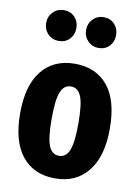

<svg xmlns="http://www.w3.org/2000/svg" viewBox="-90 -855 674 932"><g transform="rotate(10 247.0 -389.0)"><path d="M148.9 -794.9Q181.6 -794.9 202.4 -773.2Q223.1 -751.5 223.1 -719.2Q223.1 -686.5 202.4 -664.8Q181.6 -643.1 148.9 -643.1Q116.7 -643.1 95.5 -665Q74.2 -687 74.2 -719.2Q74.2 -751 95.7 -772.9Q117.2 -794.9 148.9 -794.9ZM345.2 -794.9Q377.4 -794.9 398.2 -773.2Q418.9 -751.5 418.9 -719.2Q418.9 -686.5 398.4 -664.8Q377.9 -643.1 345.2 -643.1Q314 -643.1 292.5 -665Q271 -687 271 -719.2Q271 -751 292.5 -772.9Q314 -794.9 345.2 -794.9ZM247.1 -547.9Q351.1 -547.9 409.4 -477.1Q467.8 -406.2 467.8 -265.1Q467.8 -130.4 409.2 -56.6Q350.6 17.1 247.1 17.1Q142.6 17.1 84.2 -54.7Q25.9 -126.5 25.9 -266.1Q25.9 -402.8 84.2 -475.3Q142.6 -547.9 247.1 -547.9ZM181.2 -266.1Q181.2 -170.4 196.8 -132.3Q212.4 -94.2 247.1 -94.2Q281.7 -94.2 297.4 -132.8Q313 -171.4 313 -265.1Q313 -359.9 297.4 -397.9Q281.7 -436 247.1 -436Q212.4 -436 196.8 -397.7Q181.2 -359.4 181.2 -266.1Z"/></g></svg>

Font: Fira Sans Compressed
Style: Bold
Weight: 700
Width: 1
Designer: Carrois Corporate & Edenspiekermann AG
Foundry: Carrois Corporate GbR & Edenspiekermann AG
Version: Version 4.203;PS 004.203;hotconv 1.0.88;makeotf.lib2.5.64775